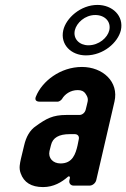

<svg xmlns="http://www.w3.org/2000/svg" viewBox="-20 -754 513 780"><path d="M264 -31 262 -22C259 -10 267 0 279 0H344C356 0 368 -10 371 -22L445 -341C464 -422 397 -482 313 -482C225 -482 151 -424 126 -362C120 -348 127 -341 141 -341H215C220 -341 229 -347 232 -352C243 -371 266 -388 296 -388C311 -388 321 -383 327 -374C340 -355 338 -348 333 -328L328 -308C325 -296 314 -287 303 -287H250C194 -287 168 -272 126 -242C101 -225 86 -198 78 -163L65 -109C61 -90 56 -71 64 -50C77 -13 107 6 155 6C198 6 231 -14 256 -36C260 -40 265 -37 264 -31ZM263 -209H284C296 -209 303 -200 300 -188L295 -163C287 -129 275 -90 226 -90C195 -90 175 -112 181 -140L187 -164C194 -195 220 -209 263 -209ZM329 -529C400 -529 459 -581 471 -631C484 -689 437 -734 376 -734C307 -734 248 -680 237 -631C224 -573 269 -529 329 -529ZM339 -570C303 -570 276 -596 284 -631C291 -661 325 -693 367 -693C405 -693 432 -667 424 -631C417 -601 382 -570 339 -570Z"/></svg>

Font: DIN Rundschrift
Style: MittelKursiv
Weight: 400
Version: Version 1.027